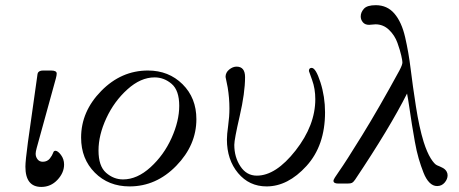

<svg xmlns="http://www.w3.org/2000/svg" viewBox="-20 -716 1790 749"><path d="M79.1 -65.9Q79.1 -87.9 88.9 -161.1L125 -417Q126 -426.8 127.4 -430.9Q128.9 -435.1 134 -438Q139.2 -440.9 147.9 -440.9H179.2Q201.2 -440.9 201.2 -429.2Q201.2 -422.4 198.2 -411.1L123 -138.2Q119.1 -124 119.1 -116.2Q119.1 -104 126.5 -94.5Q133.8 -85 147 -85Q155.8 -85 162.8 -88.4Q169.9 -91.8 174.6 -97.9Q179.2 -104 182.1 -108.9Q185.1 -113.8 187 -119.1L189 -124Q191.9 -127.9 195.8 -127.9Q205.6 -127.9 217.8 -111.6Q230 -95.2 230 -74.2Q230 -42 204.1 -14.4Q178.2 13.2 141.1 13.2Q79.1 13.2 79.1 -65.9Z M296.4 -179.2Q296.4 -281.2 374.8 -361.1Q453.1 -440.9 557.1 -440.9Q638.2 -440.9 692.1 -387.5Q746.1 -334 746.1 -251Q746.1 -149.9 667.7 -69.3Q589.4 11.2 485.4 11.2Q403.3 11.2 349.9 -42.5Q296.4 -96.2 296.4 -179.2ZM364.3 -128.9Q364.3 -67.9 393.8 -42Q423.3 -16.1 460 -16.1Q515.1 -16.1 567.1 -63.5Q619.1 -110.8 649.2 -177.5Q679.2 -244.1 679.2 -303.2Q679.2 -363.3 649.7 -388.7Q620.1 -414.1 583 -414.1Q528.8 -414.1 477.1 -367.4Q425.3 -320.8 394.8 -254.9Q364.3 -189 364.3 -128.9Z M859.9 -416Q859.9 -433.1 874 -444.6Q888.2 -456.1 902.8 -456.1Q936 -456.1 936 -415Q936 -354 915 -262.9Q894 -171.9 894 -150.9Q894 -103 918 -66.9Q941.9 -30.8 981.9 -30.8Q1056.2 -30.8 1133.1 -128.9Q1210 -227.1 1210 -329.1Q1210 -370.1 1197.5 -404.1Q1185.1 -438 1185.1 -439Q1185.1 -451.2 1195.8 -451.2Q1211.9 -451.2 1230 -395Q1248 -338.9 1248 -277.8Q1248 -147.9 1175.5 -68.4Q1103 11.2 1020 11.2Q952.1 11.2 908.7 -40.8Q865.2 -92.8 865.2 -171.9Q865.2 -190.9 870.1 -226.1Q875 -261.2 875 -293Q875 -334 868.2 -375Z M1280.8 -11.2Q1280.8 -17.1 1304 -49.6Q1327.1 -82 1392.6 -188Q1458 -293.9 1538.1 -440.9Q1550.3 -463.9 1549.8 -473.1Q1549.8 -479 1545.4 -499Q1541 -519 1530.5 -548.6Q1520 -578.1 1497.6 -599.6Q1475.1 -621.1 1444.8 -621.1Q1439.9 -621.1 1431.9 -620.1Q1423.8 -619.1 1419.9 -619.1Q1403.8 -619.1 1395.5 -629.2Q1387.2 -639.2 1387.2 -651.9Q1387.2 -668 1399.7 -681.9Q1412.1 -695.8 1445.8 -695.8Q1490.7 -695.8 1518.8 -662.8Q1546.9 -629.9 1560.5 -570.6Q1574.2 -511.2 1582 -447Q1589.8 -382.8 1602.5 -301Q1615.2 -219.2 1632.8 -162.1Q1646 -121.1 1660.4 -98.1Q1674.8 -75.2 1685.3 -71Q1695.8 -66.9 1706.3 -61.5Q1716.8 -56.2 1722.2 -46.9Q1726.1 -40 1726.1 -32.2Q1726.1 -17.1 1714.6 -3.7Q1703.1 9.8 1685.1 9.8Q1668.9 9.8 1655.5 -3.7Q1642.1 -17.1 1632.1 -42.5Q1622.1 -67.9 1613.5 -96.9Q1605 -126 1598.4 -163.1Q1591.8 -200.2 1586.9 -230.7Q1582 -261.2 1576.9 -296.6Q1571.8 -332 1567.9 -351.1Q1500 -216.3 1365.2 -15.1Q1358.4 -5.4 1353.3 -2.7Q1348.1 0 1335.9 0H1298.8Q1280.8 0 1280.8 -11.2Z"/></svg>

Font: CMU Serif Extra
Style: RomanSlanted
Weight: 500
Italic angle: -9.46001°
Version: Version 0.7.0